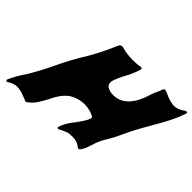

<svg xmlns="http://www.w3.org/2000/svg" viewBox="-137 -1045 1340 1340"><g transform="rotate(45 532.5 -375.0)"><path d="M212.9 0Q207 0 200.7 -4.4Q196.8 -6.8 193.4 -8.3Q182.6 -11.7 172.4 -15.6Q130.9 -32.7 98.1 -32.7Q66.9 -32.7 30.3 -9.3Q24.9 -5.9 21 -5.9Q18.1 -5.9 16.1 -7.8Q12.7 -10.3 12.7 -15.1Q12.7 -17.1 13.2 -19.5L13.7 -21Q40 -78.1 76.2 -131.3Q124.5 -205.6 186 -335.4Q233.4 -434.1 277.3 -504.4Q340.3 -606.9 385.3 -713.9L396 -737.3Q399.9 -746.1 407.7 -748Q415.5 -750 420.9 -750L423.8 -749.5Q478 -733.9 537.6 -733.9Q573.7 -733.9 611.3 -739.7H614.3Q624 -739.7 624 -731.9Q624 -730 623.5 -728Q607.9 -673.8 579.6 -622.6Q555.2 -579.1 539.6 -533.7Q536.6 -522.5 536.6 -513.2Q536.6 -493.7 550.3 -482.4Q572.8 -464.4 612.8 -464.4Q742.7 -464.4 798.3 -659.7Q804.7 -679.2 814.9 -699.2Q825.2 -719.2 830.1 -736.3Q832 -741.7 837.9 -745.6Q841.8 -748 845.7 -748Q848.6 -748 874 -737.3Q912.6 -717.8 955.1 -711.9Q960.9 -710.9 966.8 -710.9Q1003.9 -710.9 1046.4 -742.7Q1051.3 -746.1 1055.7 -746.1Q1064.9 -746.1 1064.9 -738.8Q1064.9 -736.8 1064.5 -734.4Q1044.4 -673.3 1013.7 -614.5Q982.9 -555.7 948.7 -497.6Q890.6 -399.4 855 -320.8Q830.6 -264.6 801.8 -218.3Q770 -168.5 755.9 -118.7Q749.5 -96.7 741.2 -75.2Q732.9 -53.7 717.8 -33.7Q712.4 -27.8 704.6 -27.8Q701.7 -27.8 699.7 -29.3Q668.5 -58.6 622.1 -58.6Q619.1 -58.6 592.8 -57.6Q566.4 -56.6 514.6 -27.3Q511.2 -25.9 508.3 -25.9Q505.4 -25.9 502 -28.3Q499 -30.3 499 -34.7Q499 -36.1 499.5 -38.1Q513.7 -81.5 543.9 -122.1Q552.2 -131.3 581.8 -173.3Q611.3 -215.3 617.7 -237.3Q618.7 -241.7 618.7 -245.1Q618.7 -251.5 614.7 -254.4Q569.8 -278.8 515.6 -278.8Q469.7 -278.8 424.3 -256.8Q378.9 -234.9 345.2 -181.6Q329.6 -155.8 316.4 -128.9Q298.8 -93.8 277.6 -61Q256.3 -28.3 222.2 -3.4Q217.3 0 212.9 0Z"/></g></svg>

Font: Weird Comic
Style: Italic
Weight: 400
Italic angle: -16°
Designer: GGBotNet
Foundry: GGBotNet
Version: 0.80